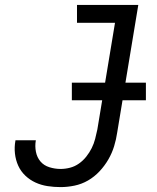

<svg xmlns="http://www.w3.org/2000/svg" viewBox="-20 -755 640 783"><path d="M227 8Q200 8 174 4Q148 0 125 -10.5Q102 -21 83.5 -38.5Q65 -56 54.5 -79Q44 -102 41 -128.5Q38 -155 43 -182Q43 -182 43 -182.5Q43 -183 43 -183H126Q126 -183 126 -182.5Q126 -182 126 -182Q122 -159 126.5 -136Q131 -113 145 -96.5Q159 -80 181.5 -73Q204 -66 227 -66Q246 -66 265.5 -71Q285 -76 302 -88Q319 -100 332 -116.5Q345 -133 354 -151Q363 -169 368 -188.5Q373 -208 377 -227L449 -662H294V-735H544L458 -215Q454 -187 445.5 -159Q437 -131 422 -105Q407 -79 386 -56.5Q365 -34 339 -19Q313 -4 284 2Q255 8 227 8ZM575 -346H273V-418H575Z"/></svg>

Font: Iosevka Slab Extended
Style: Italic
Weight: 400
Width: 7
Italic angle: -9°
Monospace: yes
Designer: Belleve Invis
Foundry: Belleve Invis
Version: Version 11.1.0; ttfautohint (v1.8.3)